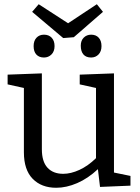

<svg xmlns="http://www.w3.org/2000/svg" viewBox="-20 -879 661 908"><path d="M519 -63 597 -47V-1L453 5L443 -79Q396 -35 345 -13Q294 9 246 9Q176 9 134.5 -33.5Q93 -76 93 -159V-463L16 -480V-526L178 -532V-173Q178 -115 204.5 -86Q231 -57 279 -57Q315 -57 355.5 -75.5Q396 -94 434 -131V-463L357 -480V-526L519 -532ZM302 -769 438 -859 467 -823 329 -703 279 -699 132 -823 163 -859ZM238 -661Q238 -636 223.5 -621.5Q209 -607 188 -607Q165 -607 152 -621Q139 -635 139 -661Q139 -686 152.5 -700.5Q166 -715 188 -715Q211 -715 224.5 -700.5Q238 -686 238 -661ZM460 -661Q460 -636 446 -621.5Q432 -607 411 -607Q387 -607 374.5 -621.5Q362 -636 362 -663Q362 -687 376 -701Q390 -715 411 -715Q434 -715 447 -700.5Q460 -686 460 -661Z"/></svg>

Font: Bitter Pro
Style: Regular
Weight: 400
Designer: Sol Matas, and Bitter project Authors
Foundry: Sol Matas
Version: Version 1.010